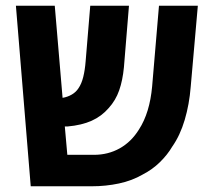

<svg xmlns="http://www.w3.org/2000/svg" viewBox="-20 -651 747 671"><path d="M87.4 0 35.6 -630.9H171.4L198.7 -309.1Q216.3 -312 231 -320.6Q245.6 -329.1 254.4 -342.8Q265.1 -358.4 271 -382.3Q276.9 -406.2 279.3 -437L295.4 -630.9H430.7L413.1 -416Q408.7 -370.1 396.5 -335.2Q384.3 -300.3 359.9 -273.4Q335 -244.6 300.3 -229Q265.6 -213.4 216.3 -209Q213.9 -209 211.4 -209Q209 -209 206.5 -209L215.3 -109.9H308.1Q357.9 -109.9 398.4 -132.6Q439 -155.3 465.8 -198.7Q503.4 -256.8 511.7 -349.1L535.6 -630.9H671.4L646.5 -347.7Q641.6 -286.1 625.5 -231.9Q609.4 -177.7 582 -138.7Q565.4 -110.4 539.1 -84.5Q512.7 -58.6 478.5 -41Q441.4 -19.5 395.8 -9.8Q350.1 0 300.3 0Z"/></svg>

Font: Open Sans SemiCondensed
Style: Bold
Weight: 700
Width: 4
Designer: Monotype Design Team
Foundry: Monotype Imaging Inc.
Version: Version 3.003